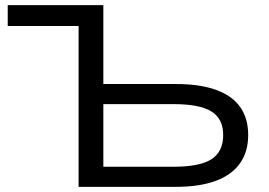

<svg xmlns="http://www.w3.org/2000/svg" viewBox="-20 -725 1043 745"><path d="M285 0V-624H10V-705H381V-399H662Q754 -399 816.5 -377Q879 -355 911 -311Q943 -267 943 -201Q943 -136 911 -91Q879 -46 816.5 -23Q754 0 662 0ZM381 -78H653Q756 -78 801 -107.5Q846 -137 846 -201Q846 -264 800.5 -292.5Q755 -321 653 -321H381Z"/></svg>

Font: Nunito Sans 10pt Expanded
Style: Regular
Weight: 400
Width: 7
Designer: Vernon Adams
Foundry: Vernon Adams
Version: Version 3.101;gftools[0.9.27]